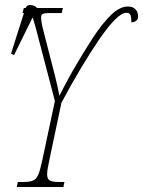

<svg xmlns="http://www.w3.org/2000/svg" viewBox="-20 -746 571 766"><path d="M47 0 51 -20H74Q99 -20 112.5 -26Q126 -32 133.5 -51Q141 -70 149 -108L199 -343L121 -641Q111 -677 105.5 -685.5Q100 -694 80 -694H70L75 -714H231L226 -694H181Q159 -694 151.5 -691Q144 -688 144 -677Q144 -668 146 -655.5Q148 -643 154 -620L199 -445Q204 -426 208.5 -405Q213 -384 217 -364Q224 -378 234 -397Q244 -416 254 -434.5Q264 -453 271 -465Q311 -534 348.5 -592Q386 -650 421.5 -685Q457 -720 490 -720Q510 -720 520.5 -709Q531 -698 531 -680Q531 -670 523.5 -663.5Q516 -657 504 -657Q504 -679 500 -687Q496 -695 484 -695Q466 -695 438.5 -667.5Q411 -640 377 -590.5Q343 -541 304 -476Q265 -411 225 -336L177 -108Q173 -89 170.5 -75Q168 -61 168 -51Q168 -32 178.5 -26Q189 -20 214 -20H237L233 0ZM36 -526 24 -532 80 -708Q85 -726 99.5 -726Q114 -726 126 -717L124 -705Z"/></svg>

Font: Noto Serif ExtraCondensed Thin
Style: Italic
Weight: 100
Width: 2
Italic angle: -12°
Designer: Monotype Design Team
Foundry: Monotype Imaging Inc.
Version: Version 2.013